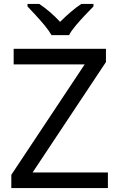

<svg xmlns="http://www.w3.org/2000/svg" viewBox="-20 -964 612 984"><path d="M533 0H38V-68L414 -634H50V-714H523V-646L147 -80H533ZM244 -784Q231 -807 209 -833.5Q187 -860 163 -886Q139 -912 121 -931V-944H181Q207 -927 235 -903Q263 -879 288 -852Q315 -879 343 -903Q371 -927 397 -944H459V-931Q440 -912 415.5 -886Q391 -860 368.5 -833.5Q346 -807 334 -784Z"/></svg>

Font: Noto Sans Tifinagh Ahaggar
Style: Regular
Weight: 400
Designer: JamraPatel
Foundry: JamraPatel LLC
Version: Version 2.006; ttfautohint (v1.8.4.7-5d5b)